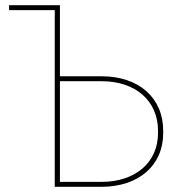

<svg xmlns="http://www.w3.org/2000/svg" viewBox="-20 -720 704 740"><path d="M191 0H371C514 0 609 -82 609 -207V-216C609 -343 515 -426 372 -426H211V-700H15V-681H191ZM211 -19V-407H372C503 -407 589 -331 589 -216V-207C589 -94 502 -19 371 -19Z"/></svg>

Font: Fixel Text Thin
Style: Regular
Weight: 100
Width: 4
Designer: AlfaBravo + MacPaw
Foundry: Kyrylo Tkachov, Marchela Mozhyna, Serhii Makarenko, Maria Weinstein, Zakhar Kryvoshyya
Version: Version 1.211